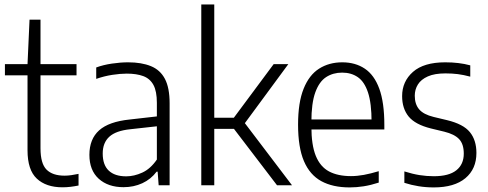

<svg xmlns="http://www.w3.org/2000/svg" viewBox="-20 -828 2182 858"><path d="M259 9Q186 9 144.5 -29.8Q103 -68.5 103 -156.5V-541.5L112 -740H161V-165.5Q161 -97 188 -70Q215 -43 268.5 -43Q283 -43 298.2 -45.2Q313.5 -47.5 331 -51V1Q314 4.5 295.5 6.8Q277 9 259 9ZM2 -491.5V-541.5H322V-491.5Z M532 8.5Q463 8.5 421.2 -29.2Q379.5 -67 379.5 -136Q379.5 -206.5 423 -245.5Q466.5 -284.5 560 -294L700.5 -310L707 -266.5L562.5 -250.5Q498 -244 468.5 -217Q439 -190 439 -142Q439 -91 466 -65.5Q493 -40 544 -40Q579.5 -40 616 -56.8Q652.5 -73.5 681 -115V-368.5Q681 -420 665.8 -448.2Q650.5 -476.5 620.5 -487.8Q590.5 -499 546.5 -499Q517.5 -499 481.8 -493.5Q446 -488 410 -475.5V-526.5Q441 -538 479.8 -543.8Q518.5 -549.5 552.5 -549.5Q612.5 -549.5 654.2 -532.5Q696 -515.5 717 -475.5Q738 -435.5 738 -366.5V0H689L684.5 -61H680Q654.5 -27 616 -9.2Q577.5 8.5 532 8.5Z M1218 0 1006.5 -277 1203 -541.5H1268.5L1067.5 -268.5V-286.5L1285 0ZM928.5 -252V-302H1034V-252ZM879.5 0V-808H937.5V0Z M1542.5 9.5Q1467 9.5 1415.8 -18.5Q1364.5 -46.5 1338.2 -108Q1312 -169.5 1312 -271Q1312 -370 1336.8 -431.5Q1361.5 -493 1406 -521.2Q1450.5 -549.5 1509.5 -549.5Q1568 -549.5 1610.2 -521.2Q1652.5 -493 1675 -431.5Q1697.5 -370 1697.5 -270V-249.5H1347V-294H1654L1640.5 -282.5Q1640.5 -366.5 1624.5 -414.8Q1608.5 -463 1579 -483.2Q1549.5 -503.5 1509 -503.5Q1468.5 -503.5 1437.5 -483.5Q1406.5 -463.5 1389 -415.2Q1371.5 -367 1371.5 -282.5V-263Q1371.5 -180 1391.2 -131.5Q1411 -83 1450.2 -62Q1489.5 -41 1548.5 -41Q1576 -41 1606 -46.5Q1636 -52 1672.5 -63V-12Q1637 -0.5 1605.2 4.5Q1573.5 9.5 1542.5 9.5Z M1918.5 9.5Q1883 9.5 1850.5 4.2Q1818 -1 1787 -11V-62Q1823.5 -50.5 1855 -45.5Q1886.5 -40.5 1918.5 -40.5Q1986 -40.5 2019.2 -67Q2052.5 -93.5 2052.5 -141.5Q2052.5 -184.5 2031.5 -206.5Q2010.5 -228.5 1965.5 -239.5L1905.5 -254Q1835.5 -271.5 1806.2 -307.2Q1777 -343 1777 -398.5Q1777 -464 1825.5 -506.8Q1874 -549.5 1969.5 -549.5Q2001 -549.5 2028.2 -546.2Q2055.5 -543 2081.5 -536V-485.5Q2051.5 -493.5 2025.8 -496.8Q2000 -500 1970.5 -500Q1922 -500 1891.8 -486.5Q1861.5 -473 1847.5 -450.5Q1833.5 -428 1833.5 -400Q1833.5 -362.5 1853 -339.5Q1872.5 -316.5 1917.5 -305.5L1978 -291Q2050.5 -273.5 2079.8 -237.5Q2109 -201.5 2109 -144.5Q2109 -73 2059.8 -31.8Q2010.5 9.5 1918.5 9.5Z"/></svg>

Font: Encode Sans SemiCondensed Light
Style: Regular
Weight: 300
Width: 4
Designer: Multiple Designers
Foundry: Impallari Type
Version: Version 3.002